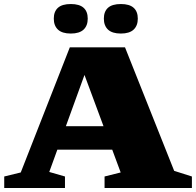

<svg xmlns="http://www.w3.org/2000/svg" viewBox="-20 -933 972 953"><path d="M211 -190V-306.5H580.5V-190ZM844.5 -85 932.5 -57V0H499V-57L579 -77L391 -583.5H407.5L224.5 -79.5L302.5 -57V0H1V-57L83 -77L326.5 -698H600.5ZM331.5 -766.5Q288.5 -766.5 267.8 -786Q247 -805.5 247 -840.5Q247 -876 267.8 -894.5Q288.5 -913 331.5 -913Q374 -913 394.8 -894.5Q415.5 -876 415.5 -840.5Q415.5 -805.5 394.8 -786Q374 -766.5 331.5 -766.5ZM580 -766.5Q537 -766.5 516.2 -786Q495.5 -805.5 495.5 -840.5Q495.5 -876 516.2 -894.5Q537 -913 580 -913Q622.5 -913 643.2 -894.5Q664 -876 664 -840.5Q664 -805.5 643.2 -786Q622.5 -766.5 580 -766.5Z"/></svg>

Font: Newsreader 9pt ExtraBold
Style: Regular
Weight: 800
Designer: Hugues Gentile
Foundry: Production Type
Version: Version 1.003